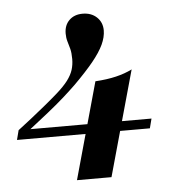

<svg xmlns="http://www.w3.org/2000/svg" viewBox="-80 -471 609 629"><g transform="rotate(-5 224.0 -157.0)"><path d="M-36 -34.7 -27.9 -66.1Q-7.6 -81.6 15.6 -99.8Q38.7 -118.1 62 -137.1Q85.3 -156.1 105.9 -174.2Q130.4 -195.8 143.7 -213.4Q156.9 -231 162.2 -247.8Q167.4 -264.6 167.4 -283Q167.4 -303.4 163.9 -316.9Q160.3 -330.4 156.7 -342.1Q153.2 -353.8 153.2 -368.1Q153.2 -395.1 169.8 -411.5Q186.5 -428 214 -428Q242.6 -428 260.6 -411Q278.5 -394 278.5 -367.7Q278.5 -345.7 267.1 -321.1Q255.6 -296.6 231.2 -266.7Q206.7 -236.9 168.1 -198.4Q147.7 -178.6 124.8 -158.4Q101.9 -138.1 72.7 -114.8Q43.5 -91.5 4.8 -61.3L-20.7 -66.1H409.1L401 -34.7ZM148.3 113.7 236.7 -203.8Q275.7 -206.2 305.2 -213.3Q334.7 -220.3 358.3 -232.2L261.8 113.7Z"/></g></svg>

Font: Playfair 5pt SemiExpanded Light 12pt
Style: Italic
Weight: 300
Italic angle: -15.6°
Version: Version 2.000;gftools[0.9.28]